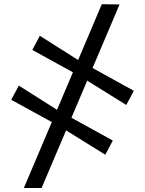

<svg xmlns="http://www.w3.org/2000/svg" viewBox="-20 -774 712 942"><path d="M97 148.5 479.5 -753.5 566.5 -752 184 148.5ZM496.5 -15 294 -140.5 243.5 -170 35 -284.5 72.5 -354 269 -229.5 316.5 -204 533.5 -84.5ZM599.5 -259 397 -385 346.5 -414.5 138.5 -529 175.5 -598.5 372 -474 419.5 -448.5 636.5 -328.5Z"/></svg>

Font: Merriweather 24pt Medium
Style: Regular
Weight: 500
Designer: Eben Sorkin
Foundry: Eben Sorkin
Version: Version 2.100